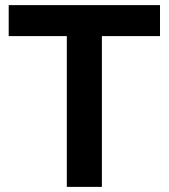

<svg xmlns="http://www.w3.org/2000/svg" viewBox="-20 -730 659 750"><path d="M605 -589H378V0H241V-589H14V-710H605Z"/></svg>

Font: YasnoRaleway
Style: Bold
Weight: 700
Designer: Matt McInerney, Pablo Impallari, Rodrigo Fuenzalida
Foundry: Matt McInerney, Pablo Impallari, Rodrigo Fuenzalida
Version: Version 4.026